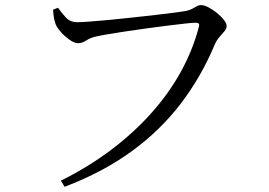

<svg xmlns="http://www.w3.org/2000/svg" viewBox="-20 -703 1040 741"><path d="M214.8 -5.6Q322.7 -59.4 410.4 -125.8Q498 -192.2 565.4 -268Q632.7 -343.8 678.4 -426.9Q724 -509.9 747.1 -597.6Q750.5 -609.5 746.5 -612.4Q742.6 -615.3 734.6 -615.3Q724.1 -615.3 695.8 -612.2Q667.5 -609.1 628.8 -604.3Q590.1 -599.5 547.7 -593.7Q505.3 -587.8 465.6 -581.9Q425.8 -576 395.1 -570.7Q364.4 -565.4 350.4 -562Q329.6 -557.7 313.3 -547Q296.9 -536.3 281.9 -536.3Q267 -536.3 248.6 -549.3Q230.2 -562.3 215.1 -579.2Q200.1 -596.2 195.1 -608.7Q190.9 -619.8 188.5 -632.5Q186.1 -645.1 184.8 -665.7L203.9 -673.1Q216.2 -655 233.6 -636.2Q251 -617.3 277.4 -617.3Q291.7 -617.3 324.5 -619.6Q357.3 -621.9 401.3 -626.1Q445.3 -630.3 492.2 -635.5Q539 -640.7 582 -645.5Q625 -650.2 656.5 -654.6Q688 -659 699.7 -661.2Q712.8 -664.1 722.2 -669.3Q731.6 -674.6 739.6 -679Q747.7 -683.4 755.8 -683.4Q767.3 -683.4 783.6 -675.2Q800 -667 816.3 -653.8Q832.5 -640.7 843.6 -626.9Q854.7 -613.2 854.7 -603Q854.7 -592.4 846 -582.2Q837.2 -571.9 826.7 -560Q816.3 -548.1 808.8 -531.3Q756.7 -406.5 677.6 -303Q598.5 -199.4 487.9 -118.9Q377.4 -38.4 229.5 17.9Z"/></svg>

Font: Noto Serif KR ExtraLight
Style: Regular
Weight: 200
Designer: Ryoko NISHIZUKA 西塚涼子 (kana & ideographs); Frank Grießhammer (Latin, Greek & Cyrillic); Wenlong ZHANG 张文龙 (bopomofo); San
Foundry: Adobe
Version: Version 2.002-H1;hotconv 1.1.0;makeotfexe 2.6.0